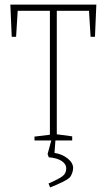

<svg xmlns="http://www.w3.org/2000/svg" viewBox="-20 -611 464 835"><path d="M399 -591 393 -451H374L367 -564H227V-27L294 -18V0H221L217 54Q250 59 274 78Q298 97 298 120Q298 130 294 141Q290 152 285 159Q277 168 252 180.5Q227 193 198 204L191 187Q235 168 251.5 155.5Q268 143 268 122Q268 102 248 89Q228 76 192 73L187 59L203 0H130V-17L197 -25V-564H57L50 -451H31L25 -591Z"/></svg>

Font: Grenze Thin
Style: Regular
Weight: 250
Designer: Renata Polastri
Foundry: Omnibus-Type
Version: Version 1.002; ttfautohint (v1.8)